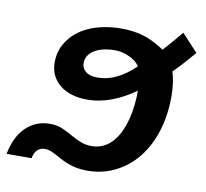

<svg xmlns="http://www.w3.org/2000/svg" viewBox="-109 -637 772 721"><g transform="rotate(10 277.0 -276.5)"><path d="M302.7 -538.1Q347.2 -538.1 384.3 -527.6Q421.4 -517.1 467.8 -486.8Q484.9 -505.4 501.2 -524.4Q517.6 -543.5 533.7 -563L595.2 -496.6L580.6 -480Q564.9 -461.4 549.1 -444.3Q533.2 -427.2 518.1 -412.1Q523.9 -397.5 527.6 -371.8Q531.2 -346.2 531.2 -319.8Q531.2 -223.6 498 -148.9Q464.4 -73.2 403.6 -31.7Q342.8 9.8 268.1 9.8Q237.3 9.8 211.7 2.7Q186 -4.4 164.1 -16.6Q140.6 -29.8 126.2 -36.4Q111.8 -43 98.6 -43Q62 -43 54.2 0H-41Q-28.3 -66.4 9 -102.8Q46.4 -139.2 100.1 -139.2Q127.4 -139.2 148.9 -129.9Q170.4 -120.6 190.9 -108.4Q209 -98.1 227.5 -91.1Q246.1 -84 267.1 -84Q310.1 -84 340.3 -113.3Q367.2 -138.7 383.5 -185.5Q399.9 -232.4 402.8 -292.5Q403.3 -299.8 403.1 -306.4Q402.8 -313 402.8 -318.8Q357.9 -286.6 312.3 -269.8Q266.6 -252.9 221.2 -252.9Q155.3 -252.9 116.2 -284.9Q77.1 -316.9 77.1 -370.1Q77.1 -419.9 106.9 -458.5Q136.2 -497.6 187.5 -517.8Q238.8 -538.1 302.7 -538.1ZM293.9 -453.6Q243.7 -453.6 214.1 -435.1Q184.6 -416.5 184.6 -385.3Q184.6 -366.2 200 -353.8Q215.3 -341.3 245.1 -341.3Q283.2 -341.3 318.6 -358.9Q354 -376.5 387.7 -409.2Q375 -428.2 348.1 -440.9Q321.3 -453.6 293.9 -453.6Z"/></g></svg>

Font: Arimo SemiBold
Style: Italic
Weight: 600
Italic angle: -12°
Version: Version 1.33